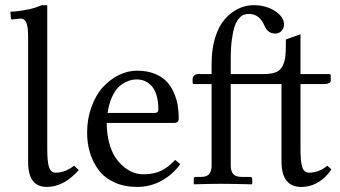

<svg xmlns="http://www.w3.org/2000/svg" viewBox="-20 -718 1330 750"><path d="M89.8 -87.4V-572.8Q89.8 -614.3 82.8 -629.9Q75.7 -645.5 60.1 -645.5L38.1 -643.1L27.8 -642.1Q22.5 -642.1 22.5 -647L20.5 -672.4Q45.9 -672.4 89.8 -681.2Q116.2 -686 142.6 -697.8H164.6V-134.8Q164.6 -85.9 171.6 -64.7Q178.7 -43.5 198.2 -43.5Q234.4 -43.5 269.5 -70.8L287.6 -53.7Q229 12.2 163.1 12.2Q127 12.2 108.4 -11.5Q89.8 -35.2 89.8 -87.4Z M400.4 -276.9H584Q598.6 -276.9 598.6 -290.5Q598.6 -323.7 590.8 -347.9Q583 -372.1 570.1 -384.5Q557.1 -397 543.5 -402.3Q529.8 -407.7 514.6 -407.7Q505.4 -407.7 495.4 -406Q485.4 -404.3 469.5 -396.5Q453.6 -388.7 440.9 -375.7Q428.2 -362.8 416.7 -337.2Q405.3 -311.5 400.4 -276.9ZM664.1 -93.3 684.1 -76.7Q654.8 -36.1 611.1 -12Q567.4 12.2 515.6 12.2Q465.8 12.2 427.2 -5.4Q388.7 -22.9 366 -53Q343.3 -83 331.8 -120.1Q320.3 -157.2 320.3 -199.2Q320.3 -253.9 337.4 -300.8Q354.5 -347.7 382.3 -377.9Q410.2 -408.2 444.8 -425Q479.5 -441.9 515.6 -441.9Q553.7 -441.9 583 -430.4Q612.3 -418.9 629.9 -400.6Q647.5 -382.3 658.7 -356.9Q669.9 -331.5 674.1 -306.9Q678.2 -282.2 678.2 -254.9Q678.2 -237.8 660.2 -237.8H397Q397 -194.8 406.5 -159.9Q416 -125 430.9 -102.8Q445.8 -80.6 465.1 -65.2Q484.4 -49.8 502.9 -43.5Q521.5 -37.1 539.6 -37.1Q579.6 -37.1 608.4 -50.5Q637.2 -64 664.1 -93.3Z M1153.8 -389.6V-134.8Q1153.8 -85.9 1160.9 -64.7Q1168 -43.5 1187.5 -43.5Q1226.1 -43.5 1258.8 -70.8L1274.4 -56.2Q1253.9 -24.9 1223.4 -6.3Q1192.9 12.2 1156.7 12.2Q1079.6 12.2 1079.6 -87.4V-389.6H881.3V-71.8Q881.3 -49.3 891.1 -38.1Q900.9 -26.9 924.3 -26.9H957Q965.3 -26.9 965.3 -18.6V0L963.4 2Q889.6 0 842.3 0Q801.8 0 738.8 2L736.8 0V-18.6Q736.8 -26.9 744.6 -26.9H763.7Q787.6 -26.9 797.1 -38.1Q806.6 -49.3 806.6 -71.8V-389.6H737.8Q732.4 -389.6 732.4 -395.5V-409.2Q732.4 -416.5 738 -422.6Q743.7 -428.7 755.4 -428.7H806.6V-469.2Q806.6 -525.9 820.3 -570.6Q834 -615.2 857.4 -642.3Q880.9 -669.4 909.9 -683.6Q939 -697.8 971.2 -697.8Q1022.9 -697.8 1060.1 -670.9Q1089.4 -648.9 1089.4 -622.6Q1089.4 -607.4 1079.6 -597.2Q1069.8 -586.9 1055.2 -586.9Q1027.3 -586.9 1014.2 -615.2Q994.6 -663.6 952.1 -663.6Q940.9 -663.6 931.9 -660.2Q922.9 -656.7 913.1 -645.5Q903.3 -634.3 896.7 -615.5Q890.1 -596.7 885.7 -563.7Q881.3 -530.8 881.3 -486.3V-428.7H1009.8Q1038.6 -428.7 1056.2 -435.3Q1073.7 -441.9 1082.5 -457.8Q1091.3 -473.6 1094 -492.9Q1096.7 -512.2 1096.7 -544.9V-564L1153.8 -584V-428.7H1264.2Q1272 -428.7 1272 -422.9V-402.8Q1272 -396.5 1264.6 -393.1Q1257.3 -389.6 1248.5 -389.6Z"/></svg>

Font: Libertinage
Style: l
Weight: 400
Designer: OSP
Foundry: OSP
Version: Version 1.0; 2008; OFL relea